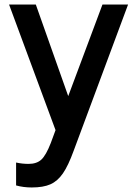

<svg xmlns="http://www.w3.org/2000/svg" viewBox="-20 -576 605 847"><path d="M545 -556 305 89Q281 155 257.5 189Q234 223 202.5 237Q171 251 120 251Q83 251 51 242V141Q78 147 106 147Q142 147 162.5 128Q183 109 204 55L225 -2L20 -556H138L281 -152L432 -556Z"/></svg>

Font: Biryani SemiBold
Style: Regular
Weight: 600
Designer: Dan Reynolds and Mathieu Réguer
Foundry: Dan Reynolds and Mathieu Réguer
Version: Version 1.004; ttfautohint (v1.1) -l 5 -r 5 -G 72 -x 0 -D la